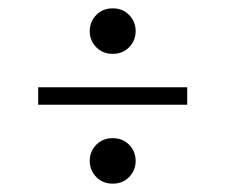

<svg xmlns="http://www.w3.org/2000/svg" viewBox="-20 -448 540 460"><path d="M250 -117Q274 -117 289.5 -101Q305 -85 305 -62.5Q305 -40 289.5 -24Q274 -8 250 -8Q226 -8 210.5 -24Q195 -40 195 -62.5Q195 -85 210.5 -101Q226 -117 250 -117ZM250 -428Q274 -428 289.5 -412Q305 -396 305 -373.5Q305 -351 289.5 -335Q274 -319 250 -319Q226 -319 210.5 -335Q195 -351 195 -373.5Q195 -396 210.5 -412Q226 -428 250 -428ZM71.5 -239H428.5V-197H71.5Z"/></svg>

Font: Newsreader Text
Style: Regular
Weight: 400
Designer: Hugues Gentile
Foundry: Production Type
Version: Version 1.001